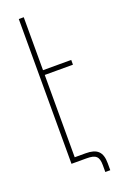

<svg xmlns="http://www.w3.org/2000/svg" viewBox="-164 -806 598 947"><g transform="rotate(-20 135.5 -332.5)"><path d="M71 0H150C198 0 214 13 214 59V95H240V59C240 -2 214 -25 154 -25H97V-457H245V-482H97V-760H71Z"/></g></svg>

Font: Noto Sans Armenian ExtraCondensed Thin
Style: Regular
Weight: 100
Width: 2
Designer: Monotype Design Team
Foundry: Monotype Imaging Inc.
Version: Version 2.008